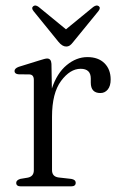

<svg xmlns="http://www.w3.org/2000/svg" viewBox="-20 -661 424 681"><path d="M162.5 -434.5 164 -347Q182 -401.5 216.5 -430Q251 -458.5 290 -458.5Q328.5 -458.5 350.5 -436.8Q372.5 -415 372.5 -379Q372.5 -356 362.2 -343.5Q352 -331 336 -331Q302 -331 302 -368V-382.5Q302 -417 266 -417Q228.5 -417 196.5 -373.8Q164.5 -330.5 164.5 -247V-57.5Q164.5 -34.5 188 -31.5L232.5 -26.5Q248.5 -24 248.5 -12.5Q248.5 0 232 0H54Q37.5 0 37.5 -12.5Q37.5 -22 52 -26.5L79 -31Q100 -35.5 100 -57V-377.5Q100 -396 85 -397L44.5 -397.5Q31.5 -399.5 31.5 -409Q31.5 -418.5 46.5 -424L119 -446.5Q140.5 -453.5 147 -453.5Q161.5 -453.5 162.5 -434.5ZM240 -512.5Q234 -504.5 228.2 -500.2Q222.5 -496 214.5 -496Q201 -496 187.5 -512.5L99 -621.5Q90 -632.5 98 -639Q105.5 -645 117 -636.5L214 -557L311 -636.5Q323 -645 330.5 -639Q338 -633 329 -621.5Z"/></svg>

Font: Fraunces 72pt S050 Light
Style: Regular
Weight: 300
Version: Version 1.000; ttfautohint (v1.8.3)